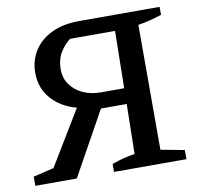

<svg xmlns="http://www.w3.org/2000/svg" viewBox="-74 -728 842 807"><g transform="rotate(-10 346.5 -325.0)"><path d="M13 0V-39L101 -60L242 -293Q175 -311 135 -356.5Q95 -402 95 -467Q95 -520 121.5 -561.5Q148 -603 197 -626.5Q246 -650 314 -650H658V-616Q634 -608 608.5 -601.5Q583 -595 557 -591V-58L658 -39V0H349V-34Q401 -53 447 -59L451 -272H341L190 0ZM352 -339H452L456 -583H264Q237 -562 220 -533Q203 -504 203 -464Q203 -425 223.5 -397Q244 -369 277.5 -354Q311 -339 352 -339Z"/></g></svg>

Font: Piazzolla SC Medium
Style: Regular
Weight: 500
Designer: Juan Pablo del Peral
Foundry: Huerta Tipografica
Version: Version 1.330